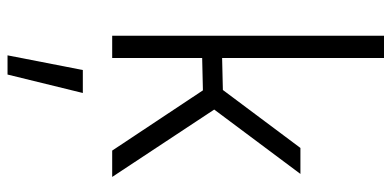

<svg xmlns="http://www.w3.org/2000/svg" viewBox="-285 -477 1040 510"><g transform="rotate(90 235.0 -222.0)"><path d="M127 278 166 78H227L178 278ZM134 0H75V-722H134V-292L219 -294L373 -500H442L271 -271L450 0H380L220 -241L134 -239Z"/></g></svg>

Font: Titillium Web Light
Style: Regular
Weight: 300
Version: Version 1.002;PS 57.000;hotconv 1.0.70;makeotf.lib2.5.55311